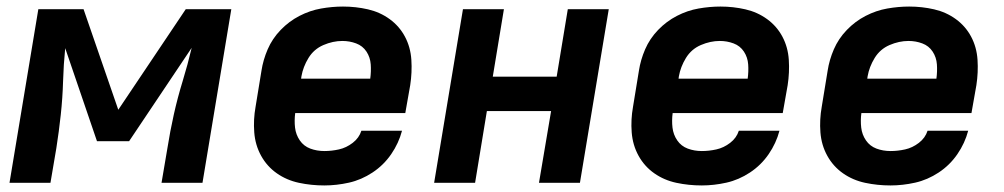

<svg xmlns="http://www.w3.org/2000/svg" viewBox="-20 -558 3064 586"><path d="M9 0H134L152 -106Q160 -157 165.5 -208Q171 -259 172.5 -310Q174 -361 179 -411L276 -127H374L565 -412Q553 -361 537.5 -310.5Q522 -260 510.5 -208.5Q499 -157 491 -106L473 0H598L686 -530H547L341 -223L235 -530H97Z M970 8Q1007 8 1045 -0.5Q1083 -9 1117 -31.5Q1151 -54 1174 -87.5Q1197 -121 1207 -159H1083Q1076 -137 1056.5 -122Q1037 -107 1014.5 -102Q992 -97 970 -97Q947 -97 927 -104.5Q907 -112 895 -129.5Q883 -147 880.5 -168.5Q878 -190 881 -213H1217L1232 -298Q1238 -337 1235.5 -375.5Q1233 -414 1216 -446Q1199 -478 1169.5 -499.5Q1140 -521 1103 -529.5Q1066 -538 1027 -538Q994 -538 960 -532Q926 -526 894 -509.5Q862 -493 836.5 -466.5Q811 -440 797 -407.5Q783 -375 778 -342L760 -232Q753 -193 756 -154Q759 -115 777 -82.5Q795 -50 825 -29Q855 -8 892.5 0Q930 8 970 8ZM899 -318 900 -325Q905 -354 921.5 -381Q938 -408 967 -420.5Q996 -433 1025 -433Q1047 -433 1067 -425.5Q1087 -418 1098.5 -400.5Q1110 -383 1111.5 -361.5Q1113 -340 1110 -318Z M1305 0H1430L1466 -219H1662L1625 0H1750L1838 -530H1713L1679 -324H1484L1518 -530H1393Z M2122 8Q2159 8 2197 -0.5Q2235 -9 2269 -31.5Q2303 -54 2326 -87.5Q2349 -121 2359 -159H2235Q2228 -137 2208.5 -122Q2189 -107 2166.5 -102Q2144 -97 2122 -97Q2099 -97 2079 -104.5Q2059 -112 2047 -129.5Q2035 -147 2032.5 -168.5Q2030 -190 2033 -213H2369L2384 -298Q2390 -337 2387.5 -375.5Q2385 -414 2368 -446Q2351 -478 2321.5 -499.5Q2292 -521 2255 -529.5Q2218 -538 2179 -538Q2146 -538 2112 -532Q2078 -526 2046 -509.5Q2014 -493 1988.5 -466.5Q1963 -440 1949 -407.5Q1935 -375 1930 -342L1912 -232Q1905 -193 1908 -154Q1911 -115 1929 -82.5Q1947 -50 1977 -29Q2007 -8 2044.5 0Q2082 8 2122 8ZM2051 -318 2052 -325Q2057 -354 2073.5 -381Q2090 -408 2119 -420.5Q2148 -433 2177 -433Q2199 -433 2219 -425.5Q2239 -418 2250.5 -400.5Q2262 -383 2263.5 -361.5Q2265 -340 2262 -318Z M2698 8Q2735 8 2773 -0.5Q2811 -9 2845 -31.5Q2879 -54 2902 -87.5Q2925 -121 2935 -159H2811Q2804 -137 2784.5 -122Q2765 -107 2742.5 -102Q2720 -97 2698 -97Q2675 -97 2655 -104.5Q2635 -112 2623 -129.5Q2611 -147 2608.5 -168.5Q2606 -190 2609 -213H2945L2960 -298Q2966 -337 2963.5 -375.5Q2961 -414 2944 -446Q2927 -478 2897.5 -499.5Q2868 -521 2831 -529.5Q2794 -538 2755 -538Q2722 -538 2688 -532Q2654 -526 2622 -509.5Q2590 -493 2564.5 -466.5Q2539 -440 2525 -407.5Q2511 -375 2506 -342L2488 -232Q2481 -193 2484 -154Q2487 -115 2505 -82.5Q2523 -50 2553 -29Q2583 -8 2620.5 0Q2658 8 2698 8ZM2627 -318 2628 -325Q2633 -354 2649.5 -381Q2666 -408 2695 -420.5Q2724 -433 2753 -433Q2775 -433 2795 -425.5Q2815 -418 2826.5 -400.5Q2838 -383 2839.5 -361.5Q2841 -340 2838 -318Z"/></svg>

Font: Iosevka Sparkle Oblique
Style: Bold
Weight: 700
Italic angle: -9°
Designer: Belleve Invis
Foundry: Belleve Invis
Version: Version 4.5.0; ttfautohint (v1.8.3)